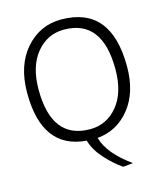

<svg xmlns="http://www.w3.org/2000/svg" viewBox="-130 -800 930 1096"><g transform="rotate(-15 335.0 -252.0)"><path d="M40 -348Q40 -511 124.5 -607.5Q209 -704 335 -704Q630 -704 630 -348Q630 -195 554.5 -101Q479 -7 362 3Q390 102 520 194L461 200Q411 166 363 113Q315 60 298 2Q40 -18 40 -348ZM108 -350Q108 -56 335 -56Q433 -56 497.5 -134Q562 -212 562 -350Q562 -644 335 -644Q237 -644 172.5 -565.5Q108 -487 108 -350Z"/></g></svg>

Font: Antic Slab
Style: Regular
Weight: 400
Designer: Santiago Orozco
Foundry: Santiago Orozco
Version: Version 001.001